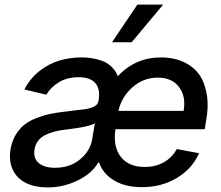

<svg xmlns="http://www.w3.org/2000/svg" viewBox="-20 -802 961 834"><path d="M596.2 11Q525.6 11 476.9 -17.4Q428.3 -45.8 410.2 -95.9H406.6Q381 -49.7 318.7 -18.8Q256.4 12.1 186.1 12.1Q132.1 12.1 93.2 -6.9Q54.3 -25.9 35.9 -63.9Q17.4 -101.9 25.9 -154.1Q32 -190 48.8 -217.3Q65.7 -244.7 87.4 -261.4Q109 -278.1 140.1 -290Q171.2 -301.8 198.9 -307.4Q226.6 -312.9 262.4 -317.1Q345.2 -327.1 354.8 -328.5Q391.7 -335.2 402.3 -350.1Q407 -356.9 408.7 -366.5V-369Q416.2 -415.5 394 -441.1Q371.8 -466.6 321.4 -466.6Q272 -466.6 236.2 -445Q200.3 -423.3 181.1 -390.6L85.9 -413.4Q110.8 -461.3 151.3 -493.3Q191.8 -525.2 237.6 -538.9Q283.4 -552.6 335.2 -552.6Q358.3 -552.6 379.4 -549.2Q400.6 -545.8 423.3 -537.6Q446 -529.5 464.1 -512.4Q482.2 -495.4 491.8 -470.9Q567.5 -552.6 679.3 -552.6Q717.7 -552.6 750.5 -543Q783.4 -533.4 811.4 -512.8Q839.5 -492.2 856.4 -460Q873.2 -427.9 879.6 -382.6Q886 -337.4 875.4 -278.4L869.3 -240.8H481.2Q470.5 -163.4 505.3 -120Q540.1 -76.7 608.7 -76.7Q654.5 -76.7 690.7 -96.6Q726.9 -116.5 747.9 -154.5L844.8 -136.4Q815 -69.2 748.4 -29.1Q681.8 11 596.2 11ZM219.5 -73.2Q283.4 -73.2 327.6 -109.6Q371.8 -146 380.3 -196.7L392 -267Q388.5 -263.8 381.4 -261Q374.3 -258.2 362.9 -255.3Q351.6 -252.5 342.7 -250.7Q333.8 -248.9 318.4 -246.4Q302.9 -244 296 -243.1Q289.1 -242.2 273.4 -240.1Q257.8 -237.9 256.4 -237.9Q231.2 -234.7 211.3 -229Q191.4 -223.4 173.5 -213.8Q155.5 -204.2 144.4 -188.7Q133.2 -173.3 130 -152.7Q123.6 -114.3 148.3 -93.8Q172.9 -73.2 219.5 -73.2ZM494.3 -320.3H777.7Q788.4 -383.5 757.5 -424.2Q726.6 -464.8 665.5 -464.8Q602.6 -464.8 555.2 -422.8Q507.8 -380.7 494.3 -320.3ZM466.6 -618.3 576.7 -782H688.6L551.8 -618.3Z"/></svg>

Font: Karasuma Gothic
Style: Medium Italic
Weight: 500
Italic angle: 9.39998°
Designer: Rasmus Andersson / Ryoko Nishizuka
Foundry: Genbu
Version: Version 1.00